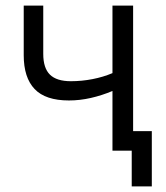

<svg xmlns="http://www.w3.org/2000/svg" viewBox="-20 -540 594 688"><path d="M452 128H524V-70H416L383 0H452ZM383 0H457V-520H383V-278Q350 -264 311.5 -256.5Q273 -249 234 -249Q183 -249 159 -272.5Q135 -296 135 -347V-520H65V-342Q65 -262 104 -221Q143 -180 227 -180Q266 -180 305.5 -189Q345 -198 383 -214Z"/></svg>

Font: Fixel Variable
Style: Regular
Weight: 100
Width: 3
Designer: AlfaBravo + MacPaw
Foundry: Kyrylo Tkachov, Marchela Mozhyna, Serhii Makarenko, Maria Weinstein, Zakhar Kryvoshyya
Version: Version 1.211